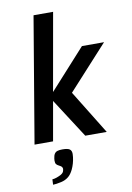

<svg xmlns="http://www.w3.org/2000/svg" viewBox="-110 -857 820 1189"><g transform="rotate(-10 300.0 -263.0)"><path d="M214.5 -246.5 171 0H54.5L187.5 -790H310.5L224 -301L449.5 -550H588.5L338.5 -276L508.5 0H373.5ZM180 213.5Q189.5 208 194.5 202.2Q199.5 196.5 201.5 186Q202.5 181 202.5 178.5Q202.5 168 192.5 160.5Q189 158 186.2 156.8Q183.5 155.5 182 154.5Q170.5 149 164.8 142.2Q159 135.5 159 119.5Q159 116.5 160 106.5Q162.5 87 169.2 76.8Q176 66.5 187.8 62.8Q199.5 59 219.5 59Q252.5 59 264.8 68Q277 77 277 97.5Q277 107 275.5 118Q270.5 158.5 254 193Q240 221.5 223 235Q203.5 251 176.5 257Q142 264.5 124.5 264.5L126 231Q139 230 153.8 224.8Q168.5 219.5 180 213.5Z"/></g></svg>

Font: JuliaMono BoldItalic
Style: Regular
Weight: 700
Italic angle: -9°
Monospace: yes
Designer: cormullion
Foundry: corm
Version: Version 0.049; ttfautohint (v1.8.4)